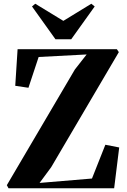

<svg xmlns="http://www.w3.org/2000/svg" viewBox="-20 -1006 676 1026"><path d="M25.5 0 16.5 -16.5 380 -634.5 443 -715 186.5 -701.5 132 -537 61.5 -547.5 74 -743H604.5L615 -727.5L253.5 -112.5L191.5 -28.5L471.5 -52L543 -232.5L617 -218L590 0ZM276.5 -796 151 -971.5 168.5 -986 318.5 -894.5 468 -986 486 -971.5 360.5 -796Z"/></svg>

Font: Merriweather 144pt
Style: Bold
Weight: 700
Version: Version 2.100